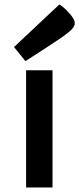

<svg xmlns="http://www.w3.org/2000/svg" viewBox="-20 -824 349 844"><path d="M94.7 -515.1H210.9V0H94.7ZM41.5 -617.2 240.7 -804.2Q247.1 -800.8 254.9 -794.9Q261.7 -789.6 270.3 -781.2Q278.8 -772.9 289.6 -760.3Q298.8 -749 303.7 -739.7Q308.6 -730.5 308.6 -722.2Q308.6 -710 297.6 -697.5Q286.6 -685.1 261.7 -667Q254.9 -662.1 244.1 -654.8Q233.4 -647.5 220.2 -638.7Q207 -629.9 192.4 -620.4Q177.7 -610.8 163.6 -601.6Q129.9 -579.6 91.8 -555.2Z"/></svg>

Font: Doppio One
Style: Regular
Weight: 400
Designer: Szymon Celej
Foundry: Szymon Celej
Version: Version 1.002